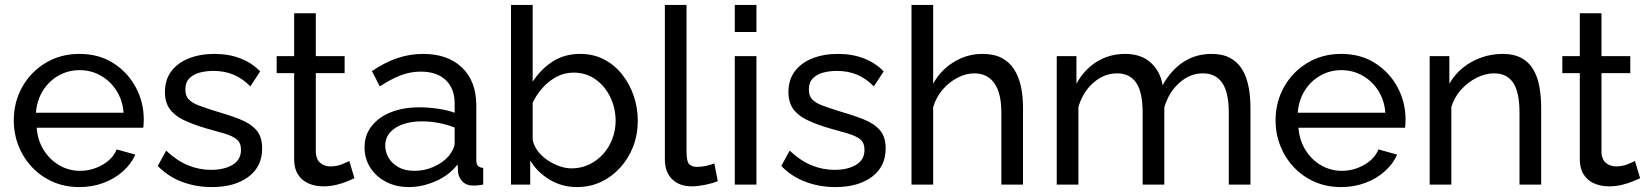

<svg xmlns="http://www.w3.org/2000/svg" viewBox="-20 -750 6694 780"><path d="M302 10Q243 10 194.5 -11.5Q146 -33 110.5 -70.5Q75 -108 55.5 -157Q36 -206 36 -261Q36 -335 70 -396Q104 -457 164.5 -494Q225 -531 303 -531Q382 -531 440.5 -493.5Q499 -456 531.5 -395.5Q564 -335 564 -265Q564 -255 563.5 -245.5Q563 -236 562 -231H129Q133 -180 157.5 -140.5Q182 -101 221 -78.5Q260 -56 305 -56Q353 -56 395.5 -80Q438 -104 454 -143L530 -122Q513 -84 479.5 -54Q446 -24 400.5 -7Q355 10 302 10ZM126 -292H482Q478 -343 453 -382Q428 -421 389 -443Q350 -465 303 -465Q257 -465 218 -443Q179 -421 154.5 -382Q130 -343 126 -292Z M841 10Q776 10 719 -11.5Q662 -33 621 -76L655 -138Q700 -96 745 -78Q790 -60 837 -60Q891 -60 925 -80.5Q959 -101 959 -141Q959 -170 941.5 -184Q924 -198 892 -207.5Q860 -217 816 -229Q762 -245 725 -263Q688 -281 669 -308Q650 -335 650 -376Q650 -426 676 -460.5Q702 -495 747.5 -513Q793 -531 851 -531Q909 -531 956 -513Q1003 -495 1037 -460L997 -399Q966 -431 929 -446.5Q892 -462 846 -462Q819 -462 793 -455.5Q767 -449 750 -432.5Q733 -416 733 -386Q733 -361 746.5 -346.5Q760 -332 786.5 -322Q813 -312 851 -300Q910 -283 953.5 -266Q997 -249 1021 -222Q1045 -195 1045 -147Q1045 -73 989 -31.5Q933 10 841 10Z M1420 -26Q1409 -21 1390 -13Q1371 -5 1346 1Q1321 7 1293 7Q1261 7 1234 -4.5Q1207 -16 1191 -40.5Q1175 -65 1175 -102V-453H1104V-522H1175V-696H1263V-522H1380V-453H1263V-129Q1265 -101 1282 -87.5Q1299 -74 1322 -74Q1348 -74 1370 -83Q1392 -92 1399 -96Z M1461 -151Q1461 -201 1489.5 -237.5Q1518 -274 1568 -294Q1618 -314 1684 -314Q1719 -314 1758 -308.5Q1797 -303 1827 -292V-330Q1827 -390 1791 -424.5Q1755 -459 1689 -459Q1646 -459 1606.5 -443.5Q1567 -428 1523 -399L1491 -461Q1542 -496 1593 -513.5Q1644 -531 1699 -531Q1799 -531 1857 -475.5Q1915 -420 1915 -321V-100Q1915 -84 1921.5 -76.5Q1928 -69 1943 -68V0Q1930 2 1920.5 3Q1911 4 1905 4Q1874 4 1858.5 -13Q1843 -30 1841 -49L1839 -82Q1805 -38 1750 -14Q1695 10 1641 10Q1589 10 1548 -11.5Q1507 -33 1484 -69.5Q1461 -106 1461 -151ZM1801 -114Q1813 -128 1820 -142.5Q1827 -157 1827 -167V-232Q1796 -244 1762 -250.5Q1728 -257 1695 -257Q1628 -257 1586.5 -230.5Q1545 -204 1545 -158Q1545 -133 1558.5 -109.5Q1572 -86 1598.5 -71Q1625 -56 1664 -56Q1705 -56 1742 -72.5Q1779 -89 1801 -114Z M2324 10Q2263 10 2213 -20Q2163 -50 2134 -98V0H2056V-730H2144V-418Q2177 -469 2225 -500Q2273 -531 2337 -531Q2391 -531 2434 -508.5Q2477 -486 2507.5 -447.5Q2538 -409 2554.5 -360.5Q2571 -312 2571 -259Q2571 -204 2552.5 -155.5Q2534 -107 2500 -69.5Q2466 -32 2421.5 -11Q2377 10 2324 10ZM2302 -66Q2341 -66 2374 -82Q2407 -98 2431 -125Q2455 -152 2468 -187Q2481 -222 2481 -259Q2481 -310 2459.5 -355Q2438 -400 2399.5 -427.5Q2361 -455 2310 -455Q2273 -455 2241 -438Q2209 -421 2184.5 -393.5Q2160 -366 2144 -333V-182Q2149 -157 2165 -136Q2181 -115 2204 -99.5Q2227 -84 2252.5 -75Q2278 -66 2302 -66Z M2681 -730H2769V-135Q2769 -92 2781 -82Q2793 -72 2810 -72Q2831 -72 2850 -76.5Q2869 -81 2882 -86L2896 -14Q2874 -5 2844 1Q2814 7 2791 7Q2740 7 2710.5 -22Q2681 -51 2681 -103Z M2965 0V-522H3053V0ZM2965 -620V-730H3053V-620Z M3374 10Q3309 10 3252 -11.5Q3195 -33 3154 -76L3188 -138Q3233 -96 3278 -78Q3323 -60 3370 -60Q3424 -60 3458 -80.5Q3492 -101 3492 -141Q3492 -170 3474.5 -184Q3457 -198 3425 -207.5Q3393 -217 3349 -229Q3295 -245 3258 -263Q3221 -281 3202 -308Q3183 -335 3183 -376Q3183 -426 3209 -460.5Q3235 -495 3280.5 -513Q3326 -531 3384 -531Q3442 -531 3489 -513Q3536 -495 3570 -460L3530 -399Q3499 -431 3462 -446.5Q3425 -462 3379 -462Q3352 -462 3326 -455.5Q3300 -449 3283 -432.5Q3266 -416 3266 -386Q3266 -361 3279.5 -346.5Q3293 -332 3319.5 -322Q3346 -312 3384 -300Q3443 -283 3486.5 -266Q3530 -249 3554 -222Q3578 -195 3578 -147Q3578 -73 3522 -31.5Q3466 10 3374 10Z M4136 0H4048V-292Q4048 -372 4019.5 -412Q3991 -452 3938 -452Q3904 -452 3869.5 -434Q3835 -416 3809 -385.5Q3783 -355 3771 -315V0H3683V-730H3771V-410Q3802 -466 3855.5 -498.5Q3909 -531 3971 -531Q4018 -531 4049.5 -514.5Q4081 -498 4100 -468Q4119 -438 4127.5 -398.5Q4136 -359 4136 -312Z M5060 0H4972V-292Q4972 -374 4945.5 -413Q4919 -452 4867 -452Q4814 -452 4771 -413.5Q4728 -375 4710 -314V0H4622V-292Q4622 -375 4596 -413.5Q4570 -452 4518 -452Q4466 -452 4422.5 -414.5Q4379 -377 4361 -315V0H4273V-522H4353V-410Q4385 -468 4436 -499.5Q4487 -531 4551 -531Q4616 -531 4655 -495.5Q4694 -460 4703 -404Q4738 -466 4788 -498.5Q4838 -531 4902 -531Q4947 -531 4977.5 -514.5Q5008 -498 5026 -468.5Q5044 -439 5052 -399Q5060 -359 5060 -312Z M5428 10Q5369 10 5320.5 -11.5Q5272 -33 5236.5 -70.5Q5201 -108 5181.5 -157Q5162 -206 5162 -261Q5162 -335 5196 -396Q5230 -457 5290.5 -494Q5351 -531 5429 -531Q5508 -531 5566.5 -493.5Q5625 -456 5657.5 -395.5Q5690 -335 5690 -265Q5690 -255 5689.5 -245.5Q5689 -236 5688 -231H5255Q5259 -180 5283.5 -140.5Q5308 -101 5347 -78.5Q5386 -56 5431 -56Q5479 -56 5521.5 -80Q5564 -104 5580 -143L5656 -122Q5639 -84 5605.5 -54Q5572 -24 5526.5 -7Q5481 10 5428 10ZM5252 -292H5608Q5604 -343 5579 -382Q5554 -421 5515 -443Q5476 -465 5429 -465Q5383 -465 5344 -443Q5305 -421 5280.5 -382Q5256 -343 5252 -292Z M6241 0H6153V-292Q6153 -375 6127.5 -413.5Q6102 -452 6050 -452Q6014 -452 5978.5 -434Q5943 -416 5915.5 -385.5Q5888 -355 5876 -315V0H5788V-522H5868V-410Q5889 -447 5922 -474Q5955 -501 5997 -516Q6039 -531 6085 -531Q6130 -531 6160.5 -514.5Q6191 -498 6208.5 -468.5Q6226 -439 6233.5 -399Q6241 -359 6241 -312Z M6643 -26Q6632 -21 6613 -13Q6594 -5 6569 1Q6544 7 6516 7Q6484 7 6457 -4.5Q6430 -16 6414 -40.5Q6398 -65 6398 -102V-453H6327V-522H6398V-696H6486V-522H6603V-453H6486V-129Q6488 -101 6505 -87.5Q6522 -74 6545 -74Q6571 -74 6593 -83Q6615 -92 6622 -96Z"/></svg>

Font: Raleway Thin Medium
Style: Regular
Weight: 500
Version: Version 4.026